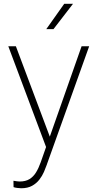

<svg xmlns="http://www.w3.org/2000/svg" viewBox="-20 -770 507 1003"><path d="M361.3 -750 259.3 -617.7H221.7L315.4 -750ZM406.2 -528.3H445.8L225.6 86.9Q225.1 87.9 225.1 88.9Q218.8 106.9 209.7 127.9Q200.7 148.9 185.5 168.5Q170.4 188 147.5 200.7Q124.5 213.4 90.3 213.4Q81.5 213.4 69.3 211.7Q57.1 210 50.8 207.5L50.3 174.3Q57.6 175.8 67.9 177Q78.1 178.2 82.5 178.2Q113.3 178.2 133.8 165.8Q154.3 153.3 168.2 130.6Q182.1 107.9 192.9 77.1L220.7 -2L23.4 -528.3H63L240.2 -56.2Z"/></svg>

Font: Robert Sans ExtraLight
Style: Regular
Weight: 250
Designer: Christian Robertson (extended by Adam Twardoch)
Foundry: Google
Version: Version 12.135;April 2, 2019;FontCreator 11.5.0.2425 64-bit;